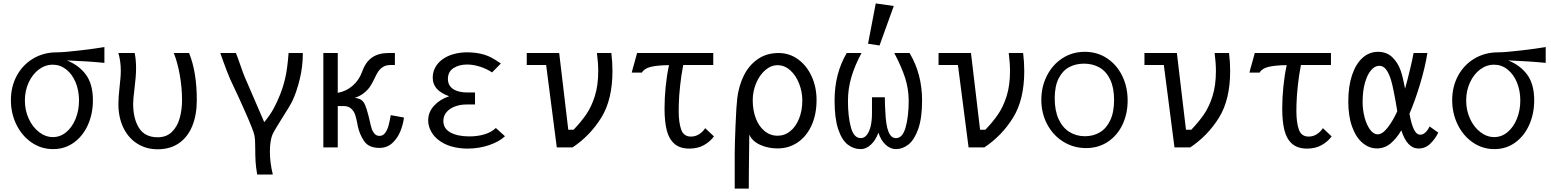

<svg xmlns="http://www.w3.org/2000/svg" viewBox="-20 -859 9040 1119"><path d="M43.5 -275Q43.5 -354.5 78 -418Q112.5 -481.5 173.5 -517.8Q234.5 -554 311 -554Q352 -554 447.2 -565.2Q542.5 -576.5 588.5 -585V-492.5Q495 -502 369.5 -507Q440 -479 480.8 -423.8Q521.5 -368.5 521.5 -274.5Q521.5 -197 492.8 -132Q464 -67 411.2 -28.5Q358.5 10 289.5 10Q220 10 163.8 -28.8Q107.5 -67.5 75.5 -133Q43.5 -198.5 43.5 -275ZM440.5 -273.5Q440.5 -331 420.8 -378.8Q401 -426.5 366 -454.2Q331 -482 287.5 -482Q243.5 -482 206.2 -454Q169 -426 147 -378Q125 -330 125 -273.5Q125 -216 147.5 -167Q170 -118 207.8 -89Q245.5 -60 288.5 -60Q331.5 -60 366.2 -89Q401 -118 420.8 -167Q440.5 -216 440.5 -273.5Z M670 -254Q670 -289 677 -353Q679.5 -376.5 681.8 -401.2Q684 -426 684 -447.5Q684 -501.5 670 -550H765Q773 -510 773 -462Q773 -433 770.5 -406.2Q768 -379.5 763.5 -339.5Q756 -281.5 756 -254Q756 -167.5 790.2 -113.2Q824.5 -59 899 -59Q950.5 -59 982.2 -90.5Q1014 -122 1027.5 -171Q1041 -220 1041 -276Q1041 -346.5 1028.2 -419.8Q1015.5 -493 993 -550H1082Q1127 -439.5 1127 -276Q1127 -188.5 1100.2 -123.8Q1073.5 -59 1022.2 -24Q971 11 899 11Q832.5 11 780.5 -21.5Q728.5 -54 699.2 -114.2Q670 -174.5 670 -254Z M1467.5 6Q1467.5 -21.5 1466.5 -39.5Q1465.5 -57.5 1462 -73Q1457 -98.5 1410.5 -203.8Q1364 -309 1339 -360Q1323.5 -390 1302.2 -445Q1281 -500 1264 -550H1355Q1368 -517.5 1379.5 -483Q1397.5 -430 1409 -404L1520 -147Q1553 -187 1573.5 -224Q1594 -261 1613 -309Q1632 -357.5 1643.5 -409Q1655 -460.5 1662 -550H1745Q1745 -471 1727 -397.8Q1709 -324.5 1686 -275Q1678.5 -258.5 1660.8 -229.2Q1643 -200 1624.5 -171Q1606.5 -142.5 1590 -115Q1573.5 -87.5 1568 -75Q1561 -58.5 1557 -33.2Q1553 -8 1553 24Q1553 89.5 1570 158H1479Q1471.5 116.5 1469.5 82.5Q1467.5 48.5 1467.5 6Z M2065.5 -123 2062 -141Q2056.5 -170.5 2049.8 -190.8Q2043 -211 2026.5 -226Q2010 -241 1981.5 -241H1948.5V0H1864.5V-550H1948.5V-318Q1996.5 -326 2034.8 -359Q2073 -392 2090.5 -441Q2110 -497 2147.8 -523.5Q2185.5 -550 2243.5 -550H2281.5V-480H2254.5Q2230 -480 2212.5 -469Q2195 -458 2184 -441.5Q2173 -425 2162.5 -401Q2150.5 -376 2138.2 -356.8Q2126 -337.5 2103.5 -318.8Q2081 -300 2047.5 -288.5Q2072 -286 2085.5 -276.8Q2099 -267.5 2107.8 -247.2Q2116.5 -227 2127.5 -185Q2130.5 -174.5 2134 -157.5Q2140 -129 2145.8 -110.8Q2151.5 -92.5 2162.8 -79.8Q2174 -67 2191.5 -67Q2212.5 -67 2225.2 -85Q2238 -103 2244.5 -127.2Q2251 -151.5 2257.5 -188L2334.5 -174Q2329.5 -133.5 2313 -93Q2296.5 -52.5 2266 -24.8Q2235.5 3 2191.5 3Q2129.5 3 2102.8 -35.8Q2076 -74.5 2065.5 -123Z M2541 -39Q2509.5 -61.5 2492.5 -93Q2475.5 -124.5 2475.5 -157Q2475.5 -205.5 2509.5 -242.8Q2543.5 -280 2597.5 -298Q2547.5 -316.5 2524.8 -342.8Q2502 -369 2502 -407Q2502 -439 2517 -466.5Q2532 -494 2560 -514Q2588 -534 2624.8 -544Q2661.5 -554 2703.5 -554Q2756.5 -554 2802 -540.5Q2825 -533.5 2845.5 -522.5Q2866 -511.5 2899 -489L2848 -437Q2815.5 -458.5 2776.5 -470.8Q2737.5 -483 2702 -483Q2655.5 -483 2623 -462Q2590.5 -441 2590.5 -399.5Q2590.5 -360.5 2620.8 -340.2Q2651 -320 2704 -320H2748.5V-250H2698Q2663.5 -250 2632.8 -239Q2602 -228 2583 -206.2Q2564 -184.5 2564 -154Q2564 -109.5 2605.5 -86.8Q2647 -64 2715.5 -64Q2763 -64 2802.8 -75.8Q2842.5 -87.5 2870 -113L2923 -65Q2891 -34 2831.5 -13.5Q2772 7 2704.5 7Q2658 7 2615.8 -4.2Q2573.5 -15.5 2541 -39Z M3163 -480H3050V-550H3239L3292 -103H3323Q3367 -149 3397 -192.8Q3427 -236.5 3446.8 -299Q3466.5 -361.5 3466.5 -444.5Q3466.5 -492.5 3459 -550H3543Q3549.5 -496.5 3549.5 -445.5Q3549.5 -278 3484.2 -173Q3419 -68 3317 0H3225Z M3677 -491.5Q3685.5 -520.5 3693 -550H4137V-480H3962Q3950.5 -422.5 3943.8 -359.5Q3937 -296.5 3936 -249L3935.5 -212Q3935.5 -146 3949.8 -104.5Q3964 -63 4007 -63Q4033 -63 4054.5 -76.8Q4076 -90.5 4090 -112L4141 -64Q4118 -33 4082.2 -13Q4046.5 7 3998 7Q3942.5 7 3910.5 -21Q3878.5 -49 3865.8 -100Q3853 -151 3853 -227Q3853 -289.5 3859.8 -355.8Q3866.5 -422 3879 -479.5Q3810.5 -478.5 3772.8 -469.2Q3735 -460 3721 -436H3662Q3666 -454.5 3677 -491.5Z M4262 240V38Q4262 -15.5 4266.8 -129.5Q4271.5 -243.5 4277 -288Q4286 -359.5 4315.2 -418.8Q4344.5 -478 4395.8 -514Q4447 -550 4518 -550Q4580.5 -550 4631 -513.5Q4681.5 -477 4710.2 -414.2Q4739 -351.5 4739 -276Q4739 -192.5 4710 -128.5Q4681 -64.5 4629.2 -29.2Q4577.5 6 4512 6Q4455 6 4409 -15.5Q4363 -37 4347 -75Q4345.5 0 4344.5 140.5Q4344.5 204 4344 240ZM4656 -273Q4656 -324.5 4637.2 -372.2Q4618.5 -420 4585.5 -449.5Q4552.5 -479 4512 -479Q4473 -479 4439.5 -449.8Q4406 -420.5 4386.5 -373.2Q4367 -326 4367 -275Q4367 -216 4385.2 -168.8Q4403.5 -121.5 4436.5 -94.8Q4469.5 -68 4512 -68Q4553 -68 4585.8 -94.5Q4618.5 -121 4637.2 -168Q4656 -215 4656 -273Z M4844 -273Q4844 -430.5 4915 -550H5001Q4962 -477.5 4942 -410Q4922 -342.5 4922 -271Q4922 -180.5 4939 -117.2Q4956 -54 4997 -54Q5016 -54 5030.8 -71.2Q5045.5 -88.5 5053.8 -121.2Q5062 -154 5062 -199V-292H5137Q5137 -243.5 5140 -206Q5143 -129.5 5158 -91.8Q5173 -54 5202 -54Q5241 -54 5258.5 -118.2Q5276 -182.5 5276 -271Q5276 -341 5254.8 -406.2Q5233.5 -471.5 5192 -550H5281Q5354 -428.5 5354 -273Q5354 -170.5 5331.5 -107.2Q5309 -44 5274.8 -17Q5240.5 10 5202 10Q5169 10 5141.5 -15.5Q5114 -41 5099.5 -86Q5084 -42.5 5056 -16.2Q5028 10 4997 10Q4954.5 10 4920.2 -16.8Q4886 -43.5 4865 -106.5Q4844 -169.5 4844 -273ZM5189 -824 5106 -594 5039 -604 5084 -839Z M5563 -480H5450V-550H5639L5692 -103H5723Q5767 -149 5797 -192.8Q5827 -236.5 5846.8 -299Q5866.5 -361.5 5866.5 -444.5Q5866.5 -492.5 5859 -550H5943Q5949.5 -496.5 5949.5 -445.5Q5949.5 -278 5884.2 -173Q5819 -68 5717 0H5625Z M6049 -277.5Q6049 -354 6081.8 -418.2Q6114.5 -482.5 6172.2 -519.8Q6230 -557 6302.5 -557Q6374.5 -557 6431.2 -519.8Q6488 -482.5 6520 -417.8Q6552 -353 6552 -273Q6552 -195.5 6521.8 -132.2Q6491.5 -69 6436.5 -32.5Q6381.5 4 6309.5 4Q6237 4 6177.2 -33Q6117.5 -70 6083.2 -134.5Q6049 -199 6049 -277.5ZM6473 -276.5Q6473 -348 6450.2 -395.5Q6427.5 -443 6388 -465.5Q6348.5 -488 6297.5 -488Q6250 -488 6211.8 -468Q6173.5 -448 6150.2 -402.8Q6127 -357.5 6127 -285.5Q6127 -214 6150 -164.2Q6173 -114.5 6213 -89.8Q6253 -65 6303.5 -65Q6350.5 -65 6388.8 -87Q6427 -109 6450 -156.5Q6473 -204 6473 -276.5Z M6763 -480H6650V-550H6839L6892 -103H6923Q6967 -149 6997 -192.8Q7027 -236.5 7046.8 -299Q7066.5 -361.5 7066.5 -444.5Q7066.5 -492.5 7059 -550H7143Q7149.5 -496.5 7149.5 -445.5Q7149.5 -278 7084.2 -173Q7019 -68 6917 0H6825Z M7277 -491.5Q7285.5 -520.5 7293 -550H7737V-480H7562Q7550.5 -422.5 7543.8 -359.5Q7537 -296.5 7536 -249L7535.5 -212Q7535.5 -146 7549.8 -104.5Q7564 -63 7607 -63Q7633 -63 7654.5 -76.8Q7676 -90.5 7690 -112L7741 -64Q7718 -33 7682.2 -13Q7646.5 7 7598 7Q7542.5 7 7510.5 -21Q7478.5 -49 7465.8 -100Q7453 -151 7453 -227Q7453 -289.5 7459.8 -355.8Q7466.5 -422 7479 -479.5Q7410.5 -478.5 7372.8 -469.2Q7335 -460 7321 -436H7262Q7266 -454.5 7277 -491.5Z M7838 -267.5Q7838 -356 7860 -421.5Q7882 -487 7921.2 -522Q7960.5 -557 8011.5 -557Q8061 -557 8094 -526Q8127 -495 8144.5 -444.5Q8155.5 -411.5 8169 -342.5Q8184 -396.5 8198.2 -456.2Q8212.5 -516 8218.5 -550H8299Q8285.5 -465.5 8256.2 -368.5Q8227 -271.5 8194.5 -196Q8206 -134 8220.8 -104Q8235.5 -74 8258 -74Q8273.5 -74 8287.2 -86.8Q8301 -99.5 8312 -122L8362.5 -86Q8343.5 -48 8315.2 -20.8Q8287 6.5 8247 6.5Q8181 6.5 8147 -99.5Q8117.5 -49.5 8083.2 -21.8Q8049 6 8005 6Q7959.5 6 7921.2 -26Q7883 -58 7860.5 -119.8Q7838 -181.5 7838 -267.5ZM8009 -76Q8036.5 -76 8066.8 -114.5Q8097 -153 8123.5 -210.5Q8113.5 -273 8103.2 -324.2Q8093 -375.5 8085.5 -397.5Q8073 -436 8057 -455.8Q8041 -475.5 8018.5 -475.5Q7992.5 -475.5 7970.2 -449.2Q7948 -423 7934.8 -375.2Q7921.5 -327.5 7921.5 -265.5Q7921.5 -218 7933.2 -174.2Q7945 -130.5 7965.2 -103.2Q7985.5 -76 8009 -76Z M8443.5 -275Q8443.5 -354.5 8478 -418Q8512.5 -481.5 8573.5 -517.8Q8634.5 -554 8711 -554Q8752 -554 8847.2 -565.2Q8942.5 -576.5 8988.5 -585V-492.5Q8895 -502 8769.5 -507Q8840 -479 8880.8 -423.8Q8921.5 -368.5 8921.5 -274.5Q8921.5 -197 8892.8 -132Q8864 -67 8811.2 -28.5Q8758.5 10 8689.5 10Q8620 10 8563.8 -28.8Q8507.5 -67.5 8475.5 -133Q8443.5 -198.5 8443.5 -275ZM8840.5 -273.5Q8840.5 -331 8820.8 -378.8Q8801 -426.5 8766 -454.2Q8731 -482 8687.5 -482Q8643.5 -482 8606.2 -454Q8569 -426 8547 -378Q8525 -330 8525 -273.5Q8525 -216 8547.5 -167Q8570 -118 8607.8 -89Q8645.5 -60 8688.5 -60Q8731.5 -60 8766.2 -89Q8801 -118 8820.8 -167Q8840.5 -216 8840.5 -273.5Z"/></svg>

Font: JuliaMono
Style: Regular
Weight: 400
Monospace: yes
Designer: cormullion
Foundry: corm
Version: Version 0.055; ttfautohint (v1.8.4)